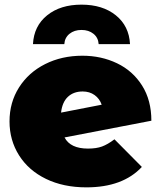

<svg xmlns="http://www.w3.org/2000/svg" viewBox="-20 -797 693 827"><path d="M419.5 -166C403.2 -160 383 -157 359 -157C308.3 -157 274.7 -173 258 -205L632 -277C632 -335.7 618.7 -386.2 592 -428.5C565.3 -470.8 529.3 -502.8 484 -524.5C438.7 -546.2 389 -557 335 -557C275.7 -557 222.2 -545 174.5 -521C126.8 -497 89.3 -463.5 62 -420.5C34.7 -377.5 21 -328.7 21 -274C21 -220 34.7 -171.3 62 -128C89.3 -84.7 128 -50.8 178 -26.5C228 -2.2 286 10 352 10C456.7 10 536.3 -19.3 591 -78L473 -197C453.7 -182.3 435.8 -172 419.5 -166ZM272.5 -380C288.8 -395.3 310 -403 336 -403C356 -403 373.2 -397.8 387.5 -387.5C401.8 -377.2 412 -363.3 418 -346L243 -312C246.3 -342 256.2 -364.7 272.5 -380ZM183 -731C145 -700.3 124.7 -659 122 -607H257C258.3 -625.7 265.8 -640.5 279.5 -651.5C293.2 -662.5 310.3 -668 331 -668C351.7 -668 368.8 -662.5 382.5 -651.5C396.2 -640.5 403.7 -625.7 405 -607H540C537.3 -659 517 -700.3 479 -731C441 -761.7 391.7 -777 331 -777C270.3 -777 221 -761.7 183 -731Z"/></svg>

Font: Montserrat Custom Black
Style: Regular
Weight: 900
Designer: Julieta Ulanovsky
Foundry: Julieta Ulanovsky
Version: Version 7.200